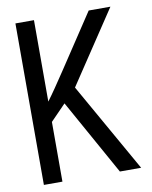

<svg xmlns="http://www.w3.org/2000/svg" viewBox="-81 -775 663 836"><g transform="rotate(-10 250.0 -357.0)"><path d="M45 0H127V-264L195 -334L381 0H475L252 -394L465 -714H369L210 -474C176 -423 151 -386 127 -354V-714H45Z"/></g></svg>

Font: Noto Sans Mono ExtraCondensed
Style: Regular
Weight: 400
Width: 2
Designer: Monotype Design Team
Foundry: Monotype Imaging Inc.
Version: Version 2.014